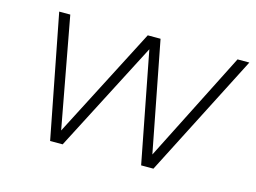

<svg xmlns="http://www.w3.org/2000/svg" viewBox="-75 -627 1006 754"><g transform="rotate(15 428.5 -250.0)"><path d="M178 0 81 -500H126L216 -14H190L441 -500H493L587 -14H560L806 -500H854L598 0H548L453 -491H483L229 0Z"/></g></svg>

Font: Mulish ExtraLight ExtraLight
Style: Italic
Weight: 250
Italic angle: -9°
Version: Version 3.603